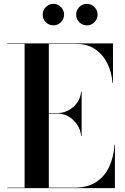

<svg xmlns="http://www.w3.org/2000/svg" viewBox="-20 -975 646 995"><path d="M374.6 -899.1Q374.6 -922 390.9 -938.5Q407.2 -955 430.1 -955Q453 -955 469.3 -938.5Q485.6 -922 485.6 -899.1Q485.6 -876.2 469.3 -859.9Q453 -843.6 430.1 -843.6Q407.2 -843.6 390.9 -859.9Q374.6 -876.2 374.6 -899.1ZM201.1 -899.1Q201.1 -922 217.4 -938.5Q233.7 -955 256.6 -955Q279.5 -955 295.8 -938.5Q312.1 -922 312.1 -899.1Q312.1 -876.2 295.8 -859.9Q279.5 -843.6 256.6 -843.6Q233.7 -843.6 217.4 -859.9Q201.1 -876.2 201.1 -899.1ZM400.5 -270.5Q397 -304 379 -330.2Q361 -356.5 335 -371.5Q309 -386.5 280.5 -386.5H233V-2.5H365.5Q434 -2.5 478.5 -31.8Q523 -61 546.2 -111.2Q569.5 -161.5 573 -225H575.5V0H18V-2.5H107.5V-747.5H18V-750H565.5V-545H563Q559.5 -598.5 537.2 -644.5Q515 -690.5 474.5 -719Q434 -747.5 375.5 -747.5H233V-389.5H280.5Q323 -389.5 359 -420Q395 -450.5 400.5 -500.5H403V-270.5Z"/></svg>

Font: Bodoni* 72pt Medium
Style: Regular
Weight: 500
Version: Version 2.3